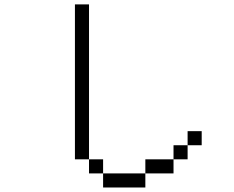

<svg xmlns="http://www.w3.org/2000/svg" viewBox="-20 -832 1040 852"><path d="M875 -187.5V-250H812.5V-187.5H750V-125H625V-62.5H437.5V0H625V-62.5H750V-125H812.5V-187.5ZM437.5 -62.5V-125H375V-62.5ZM375 -125V-812.5H312.5V-125Z"/></svg>

Font: UnifontExMono
Style: Regular
Weight: 500
Version: Version 15.0.06